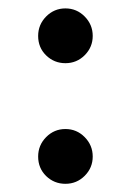

<svg xmlns="http://www.w3.org/2000/svg" viewBox="-20 -438 311 457"><path d="M70.8 -352.5Q70.8 -324.7 89.8 -306.2Q108.9 -287.6 135.7 -287.6Q162.6 -287.6 181.6 -306.6Q200.7 -325.7 200.7 -352.5Q200.7 -379.4 181.6 -398.7Q162.6 -418 135.7 -418Q108.9 -418 89.8 -398.7Q70.8 -379.4 70.8 -352.5ZM70.8 -65.4Q70.8 -37.6 89.8 -19Q108.9 -0.5 135.7 -0.5Q162.6 -0.5 181.6 -19.5Q200.7 -38.6 200.7 -65.4Q200.7 -92.3 181.6 -111.6Q162.6 -130.9 135.7 -130.9Q108.9 -130.9 89.8 -111.6Q70.8 -92.3 70.8 -65.4Z"/></svg>

Font: Vazirmatn NL
Style: Regular
Weight: 400
Designer: Saber Rastikerdar
Foundry: Saber Rastikerdar
Version: Version 33.003